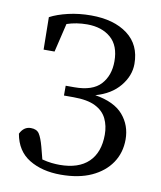

<svg xmlns="http://www.w3.org/2000/svg" viewBox="-80 -749 696 829"><g transform="rotate(10 268.0 -335.0)"><path d="M242 15Q160 15 103.5 -19.5Q47 -54 34 -128Q50 -161 81 -161Q107 -161 118 -144Q129 -127 139 -90L153 -36Q176 -30 195 -28Q214 -26 230 -26Q313 -26 356.5 -68Q400 -110 400 -188Q400 -227 385 -258Q370 -289 335 -306.5Q300 -324 239 -324H197V-367H235Q315 -367 350.5 -406Q386 -445 386 -507Q386 -576 346.5 -610Q307 -644 243 -644Q219 -644 197 -640.5Q175 -637 154 -630L124 -504H76L74 -646Q106 -663 153 -674Q200 -685 253 -685Q353 -685 413 -640Q473 -595 473 -511Q473 -459 435.5 -413.5Q398 -368 330 -349Q415 -335 453.5 -290Q492 -245 492 -183Q492 -125 462 -80.5Q432 -36 376.5 -10.5Q321 15 242 15Z"/></g></svg>

Font: Source Serif 4 Subhead
Style: Regular
Weight: 400
Designer: Frank Grießhammer
Foundry: Adobe Systems Incorporated
Version: Version 4.004;hotconv 1.0.117;makeotfexe 2.5.65602